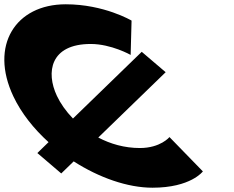

<svg xmlns="http://www.w3.org/2000/svg" viewBox="-193 -860 1090 895"><path d="M459.1 -170C387.2 -170 321.7 -189.1 265.1 -218.9L579.2 -523.4L467.7 -618.5L147.1 -307.5C114.1 -341.6 88.6 -378.3 72.3 -413C20.3 -523 40.9 -655 229.9 -655C325.9 -655 416 -604 416 -604L420.3 -764C420.3 -764 292.4 -840 113.4 -840C-120.6 -840 -242.8 -648 -130.8 -411C-93.9 -333 -36 -260 33.3 -197.3L-18.9 -146.6L92.5 -51.5L150.5 -107.8C268.9 -31.8 402 15 517.6 15C696.6 15 752.7 -61 752.7 -61L597 -221C597 -221 555.1 -170 459.1 -170Z"/></svg>

Font: Hussar
Style: BdOpOblFive
Weight: 700
Foundry: Cannot Into Space Fonts
Version: Version 2.00